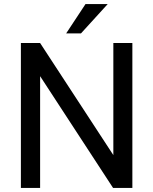

<svg xmlns="http://www.w3.org/2000/svg" viewBox="-20 -922 753 942"><path d="M629.4 -710.9V0H534.7L176.8 -548.3V0H82.5V-710.9H176.8L536.1 -161.1V-710.9ZM304.7 -758.3 399.4 -901.9H508.3L377.4 -758.3Z"/></svg>

Font: Roboto21382017
Style: Regular
Weight: 400
Designer: Christian Robertson
Foundry: Google
Version: Version 2.138; 2017